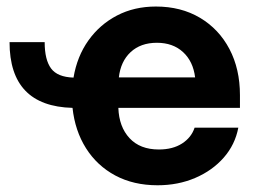

<svg xmlns="http://www.w3.org/2000/svg" viewBox="-20 -547 770 579"><path d="M455.1 11.7Q382.8 11.7 327.6 -17.8Q272.5 -47.4 239.3 -100.1Q206.1 -152.8 198.7 -221.7Q8.8 -226.6 8.8 -419.9H114.7Q114.7 -366.7 134 -340.6Q153.3 -314.5 201.7 -313Q212.4 -377 246.6 -425Q280.8 -473.1 332.8 -500.2Q384.8 -527.3 450.2 -527.3Q525.9 -527.3 583 -493.4Q640.1 -459.5 671.9 -399.2Q703.6 -338.9 703.6 -260.3V-221.7H336.9Q338.9 -164.6 370.6 -130.4Q402.3 -96.2 459 -96.2Q501 -96.2 529.1 -114.3Q557.1 -132.3 566.9 -162.1H698.7Q689 -110.8 654.8 -71.8Q620.6 -32.7 568.8 -10.5Q517.1 11.7 455.1 11.7ZM338.4 -313.5H568.4Q562.5 -361.8 532 -389.9Q501.5 -418 453.1 -418Q404.3 -418 374 -389.9Q343.8 -361.8 338.4 -313.5Z"/></svg>

Font: Inter Display
Style: Bold
Weight: 700
Designer: Rasmus Andersson
Foundry: rsms
Version: Version 4.001;git-9221beed3